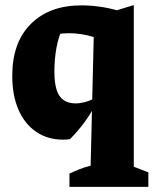

<svg xmlns="http://www.w3.org/2000/svg" viewBox="-20 -537 611 752"><path d="M227 10Q167 10 122 -20.5Q77 -51 52.5 -107Q28 -163 28 -240Q28 -371 101 -443.5Q174 -516 299 -516Q337 -516 380 -509.5Q423 -503 468 -487L448 -346Q348 -407 248 -407Q225 -407 203 -402.5Q181 -398 160 -390L227 -430Q209 -394 201 -349Q193 -304 193 -257Q193 -214 201.5 -186Q210 -158 229 -145Q248 -132 276 -132Q293 -132 312 -137Q331 -142 353 -153V-126Q334 -89 308.5 -55Q283 -21 254 8Q247 9 240.5 9.5Q234 10 227 10ZM252 195V143Q271 134 291 126Q311 118 335 112L349 -470L504 -517V116L561 138V195Z"/></svg>

Font: Piazzolla Thin Black
Style: Regular
Weight: 900
Version: Version 2.005